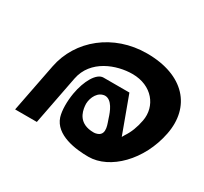

<svg xmlns="http://www.w3.org/2000/svg" viewBox="-111 -666 880 827"><g transform="rotate(30 329.0 -252.0)"><path d="M33 -15H141L188 -258C208 -361 317 -400 395 -400C493 -400 549 -327 534 -249C527 -212 515 -181 498 -156L490 -142L423 -324H294C260 -324 228 -268 216 -199C209 -157 209 -113 218 -83C242 -8 345 4 408 4C514 4 624 -105 653 -253C682 -400 590 -508 405 -508C239 -508 108 -401 80 -256ZM286 -178C282 -207 297 -249 328 -258C331 -259 336 -260 339 -260C374 -260 392 -212 401 -183C406 -165 431 -117 395 -102C390 -100 383 -98 375 -98C302 -98 289 -149 286 -178Z"/></g></svg>

Font: Charger Eco
Style: Obl
Weight: 1000
Designer: Jasper
Foundry: Cannot Into Space Fonts
Version: Version 1.1